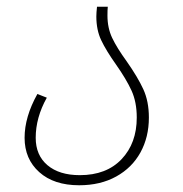

<svg xmlns="http://www.w3.org/2000/svg" viewBox="-20 -540 544 570"><path d="M356 -358Q389 -311 405.5 -275Q422 -239 422 -191Q422 -133 397 -87.5Q372 -42 325 -16Q278 10 215 10Q140 10 96.5 -29Q53 -68 53 -131Q53 -193 91 -261L119 -250Q86 -191 86 -131Q86 -79 121 -49.5Q156 -20 217 -20Q296 -20 341 -67.5Q386 -115 386 -191Q386 -237 370.5 -271Q355 -305 324 -349Q295 -390 280.5 -420.5Q266 -451 266 -491Q266 -502 268 -520H300Q299 -511 299 -494Q299 -457 313 -427.5Q327 -398 356 -358Z"/></svg>

Font: FiraGO UltraLight
Style: Italic
Weight: 200
Italic angle: -8°
Designer: bBox Type GmbH
Foundry: bBox Type GmbH
Version: Version 1.001